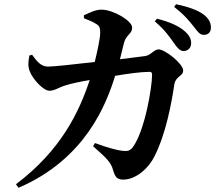

<svg xmlns="http://www.w3.org/2000/svg" viewBox="-20 -831 1040 914"><path d="M808 -626C824 -603 837 -588 854 -588C875 -588 890 -604 890 -625C890 -644 883 -661 861 -681C830 -709 783 -728 727 -742L717 -729C765 -689 789 -653 808 -626ZM901 -706C920 -681 931 -665 950 -665C972 -665 984 -678 984 -700C984 -723 974 -743 949 -762C921 -783 875 -799 818 -811L809 -798C862 -757 882 -729 901 -706ZM423 -135C487 -79 509 -57 518 -22C528 11 536 24 567 24C626 24 687 -29 715 -86C770 -194 797 -342 810 -430C816 -468 852 -468 852 -495C852 -528 765 -596 735 -596C713 -596 698 -567 670 -564L551 -549L570 -626C581 -668 609 -668 609 -700C609 -732 519 -785 464 -785C436 -786 403 -769 379 -758L380 -744C400 -736 424 -727 441 -715C454 -707 457 -697 457 -676C457 -649 444 -589 431 -536C329 -524 234 -514 209 -514C174 -514 155 -540 133 -570L120 -567C114 -537 112 -514 122 -491C135 -456 185 -399 216 -399C240 -399 260 -415 290 -424C317 -433 365 -443 407 -450C357 -298 270 -115 56 46L68 63C389 -75 487 -338 528 -470C586 -480 651 -489 693 -489C700 -489 704 -485 704 -476C704 -412 668 -205 612 -130C599 -114 589 -110 563 -113C540 -115 491 -128 432 -150Z"/></svg>

Font: Noto Serif KR
Style: Bold
Weight: 700
Designer: Ryoko NISHIZUKA 西塚涼子 (kana & ideographs); Frank Grießhammer (Latin, Greek & Cyrillic); Wenlong ZHANG 张文龙 (bopomofo); San
Foundry: Adobe
Version: Version 2.001;hotconv 1.1.0;makeotfexe 2.6.0